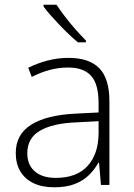

<svg xmlns="http://www.w3.org/2000/svg" viewBox="-20 -786 568 816"><path d="M272 -540Q359 -540 402 -496Q445 -452 445 -355V0H409L401 -94H398Q381 -64 356.5 -40.5Q332 -17 296.5 -3.5Q261 10 210 10Q159 10 122.5 -7.5Q86 -25 66.5 -57.5Q47 -90 47 -136Q47 -215 112.5 -256Q178 -297 300 -303L399 -308V-347Q399 -429 367 -464Q335 -499 270 -499Q230 -499 192 -489Q154 -479 115 -459L100 -498Q138 -517 181.5 -528.5Q225 -540 272 -540ZM305 -266Q204 -262 150 -230.5Q96 -199 96 -135Q96 -85 128 -57.5Q160 -30 217 -30Q306 -30 352 -80.5Q398 -131 399 -218V-271ZM220 -766Q234 -745 255.5 -716.5Q277 -688 301 -661Q325 -634 345 -614V-606H311Q292 -622 271.5 -641.5Q251 -661 231 -682Q211 -703 194 -722.5Q177 -742 165 -758V-766Z"/></svg>

Font: Noto Sans Oriya ExtraLight
Style: Regular
Weight: 250
Version: Version 2.003